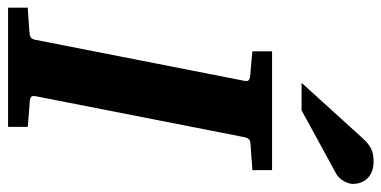

<svg xmlns="http://www.w3.org/2000/svg" viewBox="-276 -708 969 488"><g transform="rotate(90 209.0 -464.5)"><path d="M398 -621V-671H96V-621C123 -618 153 -616 153 -616C166 -615 174 -613 171 -601L67 -71C65 -57 59 -55 44 -54C44 -54 14 -52 -15 -50V0H288V-50C256 -53 225 -55 225 -55C212 -56 208 -59 210 -70L314 -600C316 -609 319 -615 329 -616ZM433 -876C433 -900 419 -929 376 -929C349 -929 335 -922 313 -897L176 -746H246L407 -834C422 -842 433 -863 433 -876Z"/></g></svg>

Font: Veleka
Style: Bold Italic
Weight: 700
Italic angle: -12°
Designer: Stefan Peev, Context Ltd, 2016; SIL International, 1997-2014.
Foundry: Stefan Peev, Context Ltd, 2016
Version: Version 5.000